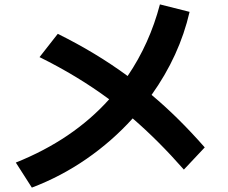

<svg xmlns="http://www.w3.org/2000/svg" viewBox="-20 -802 1040 874"><path d="M477 -350Q334 -456 160 -542L243 -648Q417 -562 561 -456Q661 -603 708 -782L843 -748Q797 -548 670 -370Q791 -269 912 -131L817 -30Q701 -162 584 -263Q490 -159 373.5 -78.5Q257 2 125 52L52 -62Q312 -166 477 -350Z"/></svg>

Font: Enso
Style: Bold
Weight: 700
Designer: Coji Morishita
Foundry: UNDERFOREST DESIGN
Version: Version 1.000